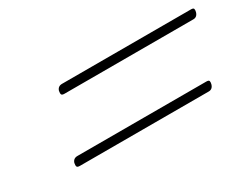

<svg xmlns="http://www.w3.org/2000/svg" viewBox="-47 -780 861 684"><g transform="rotate(-30 383.0 -437.5)"><path d="M214 -545Q204 -545 202 -549.5Q200 -554 202 -564Q207 -580 224 -580H754Q764 -580 765.5 -575.5Q767 -571 765 -563Q760 -545 744 -545ZM133 -295Q123 -295 121 -299.5Q119 -304 121 -314Q126 -330 143 -330H673Q683 -330 684.5 -325.5Q686 -321 684 -313Q679 -295 663 -295Z"/></g></svg>

Font: Playwrite MX Thin
Style: Regular
Weight: 250
Designer: Veronika Burian, José Scaglione
Foundry: TypeTogether
Version: Version 1.002